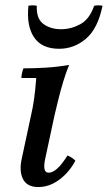

<svg xmlns="http://www.w3.org/2000/svg" viewBox="-20 -702 413 736"><path d="M127 15Q84 15 68.5 -15Q53 -45 63 -92L99 -260Q106 -290 110.5 -321.5Q115 -353 119 -403H62Q62 -411 64.5 -422Q67 -433 70 -440Q109 -440 153 -442.5Q197 -445 245 -453Q234 -427 223 -391Q212 -355 203.5 -320Q195 -285 189 -260L153 -92Q148 -69 150.5 -54.5Q153 -40 167 -40Q181 -40 198.5 -55Q216 -70 239 -106Q248 -102 255 -97.5Q262 -93 269 -86Q245 -41 207 -13Q169 15 127 15ZM341 -680Q357 -683 373 -680Q355 -592 309.5 -553.5Q264 -515 207 -515Q140 -515 110.5 -559Q81 -603 89 -680Q105 -683 121 -680Q119 -630 146.5 -610Q174 -590 214 -590Q252 -590 287.5 -609Q323 -628 341 -680Z"/></svg>

Font: Poltawski Nowy
Style: Italic
Weight: 400
Italic angle: -12°
Designer: Adam Pótawski, Mateusz Machalski, Borys Kosmynka, Ania Wieluska
Foundry: Capitalics.wtf
Version: Version 1.001;gftools[0.9.25]